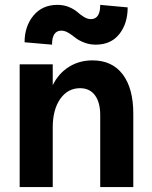

<svg xmlns="http://www.w3.org/2000/svg" viewBox="-20 -762 619 782"><path d="M388.2 -293Q388.2 -345.2 366.7 -374Q345.2 -402.8 306.2 -402.8Q255.9 -402.8 225.3 -359.1Q194.8 -315.4 194.8 -243.2V0H60.1V-500H194.8V-415Q218.3 -462.9 260.5 -489.5Q302.7 -516.1 356.9 -516.1Q436.5 -516.1 479.7 -459.2Q522.9 -402.3 522.9 -298.8V0H388.2ZM370.1 -580.1Q344.2 -580.1 321.8 -589.1Q299.3 -598.1 286.6 -608.6Q273.9 -619.1 258.8 -628.2Q243.7 -637.2 230 -637.2Q191.9 -637.2 191.9 -580.1L80.1 -589.8Q80.1 -654.8 116.2 -698.5Q152.3 -742.2 213.9 -742.2Q239.7 -742.2 261.2 -733.2Q282.7 -724.1 294.9 -713.1Q307.1 -702.1 321.8 -693.1Q336.4 -684.1 350.1 -684.1Q388.2 -684.1 388.2 -742.2L500 -731.9Q500 -666 465.8 -623Q431.6 -580.1 370.1 -580.1Z"/></svg>

Font: Uncut Sans
Style: Bold
Weight: 700
Designer: Kasper Nordkvist
Foundry: UNCUT.wtf
Version: Version 1.304;Glyphs 3.2 (3246)